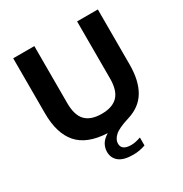

<svg xmlns="http://www.w3.org/2000/svg" viewBox="-214 -902 1222 1283"><g transform="rotate(-30 397.0 -260.0)"><path d="M443.5 219.5Q371 219.5 335.8 191.5Q300.5 163.5 300.5 115Q300.5 85.5 315.5 58.5Q330.5 31.5 367.5 9Q212 1.5 141.2 -79.8Q70.5 -161 70.5 -315V-740H233.5V-300Q233.5 -207 274.2 -164.8Q315 -122.5 398.5 -122.5Q481.5 -122.5 522.5 -164.8Q563.5 -207 563.5 -300V-740H723.5V-315Q723.5 -191.5 678.2 -114.5Q633 -37.5 535.5 -8Q450.5 18 421 45.8Q391.5 73.5 391.5 104Q391.5 156.5 465 156.5Q496.5 156.5 539 141.5V203Q517.5 210.5 494.2 215Q471 219.5 443.5 219.5Z"/></g></svg>

Font: Encode Sans Semi Expanded
Style: Bold
Weight: 700
Width: 6
Designer: Multiple Designers
Foundry: Impallari Type
Version: Version 3.000; ttfautohint (v1.8.3) -l 8 -r 50 -G 200 -x 14 